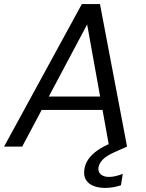

<svg xmlns="http://www.w3.org/2000/svg" viewBox="-34 -720 718 943"><path d="M-14 0 368 -700H457L590 0H502L394 -600L75 0ZM118 -180 153 -246H503L514 -180ZM482 203Q451 203 426 193.5Q401 184 388 163Q375 142 381 108Q385 84 400 62Q415 40 444 19Q473 -2 519 -20L576 -43L590 0L527 28Q489 45 471.5 63Q454 81 450 100Q446 123 460.5 136Q475 149 502 149Q516 149 533.5 145Q551 141 569 134L560 190Q542 196 522 199.5Q502 203 482 203Z"/></svg>

Font: DM Sans 16pt
Style: Italic
Weight: 400
Italic angle: -10°
Version: Version 4.004;gftools[0.9.30]